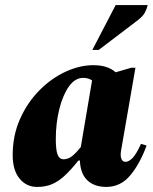

<svg xmlns="http://www.w3.org/2000/svg" viewBox="-20 -727 602 757"><path d="M126 10Q84 10 57 -23Q30 -56 30 -115Q30 -193 59 -258Q88 -323 135 -370.5Q182 -418 238 -444Q294 -470 348 -470Q405 -470 436 -442L498 -460H514L457 -131Q454 -113 458.5 -101Q463 -89 475 -89Q488 -89 503 -104.5Q518 -120 536 -160L558 -153Q531 -80 493 -35Q455 10 399 10Q352 10 324.5 -16Q297 -42 295 -94H289Q258 -55 233 -32.5Q208 -10 183 0Q158 10 126 10ZM200 -178Q200 -136 207 -117.5Q214 -99 231 -99Q249 -99 265 -112Q281 -125 299 -148V-150L343 -410Q328 -420 308 -420Q276 -420 252 -386.5Q228 -353 214 -297.5Q200 -242 200 -178ZM344 -530 436 -707H562Q559 -692 551 -677Q543 -662 519 -644L369 -530Z"/></svg>

Font: Spectral ExtraBold
Style: Italic
Weight: 800
Italic angle: -10°
Designer: Jean-Baptiste Levee
Foundry: Production Type
Version: Version 2.001